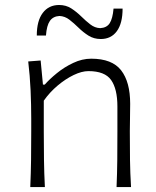

<svg xmlns="http://www.w3.org/2000/svg" viewBox="-20 -757 632 777"><path d="M102.5 0H161.6Q158.7 -57.1 158 -109.9Q157.2 -162.6 157.2 -224.6V-349.6Q181.2 -383.8 213.1 -410.6Q245.1 -437.5 278.1 -453.4Q311 -469.2 337.9 -469.2Q404.3 -469.2 429.7 -433.1Q455.1 -397 455.1 -326.2V-224.6Q455.1 -162.6 454.6 -109.9Q454.1 -57.1 451.7 0H510.3Q506.8 -57.1 506.1 -110.1Q505.4 -163.1 505.4 -226.1Q505.4 -247.6 506.1 -275.9Q506.8 -304.2 506.8 -336.9Q506.8 -425.3 470.2 -472.4Q433.6 -519.5 349.1 -519.5Q312.5 -519.5 276.4 -502.4Q240.2 -485.4 210.2 -460.9Q180.2 -436.5 161.1 -414.6H153.8L144.5 -512.2L94.2 -508.3Q101.1 -450.7 103.8 -391.6Q106.4 -332.5 106.4 -277.3V-226.1Q106.4 -163.1 105.7 -110.1Q105 -57.1 102.5 0ZM387.7 -599.1Q429.7 -599.1 452.9 -630.9Q476.1 -662.6 476.1 -722.2H439.5Q436 -682.1 424.1 -663.3Q412.1 -644.5 385.3 -643.1Q363.8 -644 345.5 -658.2Q327.1 -672.4 308.6 -690.7Q290 -709 268.6 -722.9Q247.1 -736.8 219.2 -736.8Q177.2 -736.8 153.1 -704.8Q128.9 -672.9 128.9 -613.3H166Q168.9 -653.8 181.9 -672.4Q194.8 -690.9 220.7 -692.4Q242.7 -691.4 261 -677.2Q279.3 -663.1 297.9 -644.8Q316.4 -626.5 338.1 -612.8Q359.9 -599.1 387.7 -599.1Z"/></svg>

Font: Pinar-VF-FD
Style: Regular
Weight: 300
Designer: Amin Abedi
Version: Version 3.0